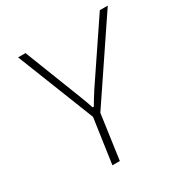

<svg xmlns="http://www.w3.org/2000/svg" viewBox="-161 -816 901 942"><g transform="rotate(-30 289.5 -345.0)"><path d="M579 -690 280 -246 246 -247 71 -690H113L239 -367Q246 -350 252.5 -331.5Q259 -313 265 -295H272Q282 -313 294.5 -332.5Q307 -352 317 -368L534 -690ZM289 -285 249 0H207L248 -285Z"/></g></svg>

Font: Exo 2 ExtraLight
Style: Italic
Weight: 250
Italic angle: -8°
Designer: Natanael Gama
Foundry: Natanael Gama
Version: Version 2.010